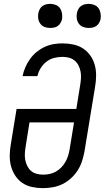

<svg xmlns="http://www.w3.org/2000/svg" viewBox="-20 -968 543 996"><path d="M202 8Q174 8 146 2Q118 -4 96 -19Q74 -34 59 -57Q44 -80 37 -106.5Q30 -133 30.5 -162Q31 -191 36 -219L66 -403H376L396 -527Q399 -545 400 -562.5Q401 -580 398 -596.5Q395 -613 387.5 -628Q380 -643 367.5 -653.5Q355 -664 338.5 -668.5Q322 -673 304 -673Q283 -673 261 -667.5Q239 -662 221 -648Q203 -634 191 -614.5Q179 -595 174 -573H97Q102 -597 111.5 -619Q121 -641 135.5 -661.5Q150 -682 169.5 -698Q189 -714 211.5 -724.5Q234 -735 257.5 -739Q281 -743 304 -743Q333 -743 361 -737Q389 -731 411.5 -716Q434 -701 449.5 -678.5Q465 -656 472 -629.5Q479 -603 478.5 -573.5Q478 -544 473 -516L418 -181Q413 -155 405 -130.5Q397 -106 382.5 -83.5Q368 -61 347.5 -42.5Q327 -24 303 -12.5Q279 -1 253 3.5Q227 8 202 8ZM204 -62Q221 -62 237.5 -65.5Q254 -69 269.5 -77.5Q285 -86 297.5 -99Q310 -112 319 -127.5Q328 -143 333 -159Q338 -175 341 -192L364 -333H133L113 -208Q110 -190 109 -172.5Q108 -155 111 -138.5Q114 -122 121.5 -107Q129 -92 141 -81.5Q153 -71 169.5 -66.5Q186 -62 204 -62ZM440 -823Q425 -823 411.5 -828Q398 -833 389.5 -844.5Q381 -856 378.5 -870.5Q376 -885 379 -900Q381 -910 386 -920Q391 -930 400 -936.5Q409 -943 419.5 -945.5Q430 -948 440 -948Q455 -948 469 -942.5Q483 -937 491 -925.5Q499 -914 501.5 -899.5Q504 -885 502 -870Q500 -860 494.5 -850Q489 -840 480 -833.5Q471 -827 460.5 -825Q450 -823 440 -823ZM240 -823Q225 -823 211.5 -828Q198 -833 189.5 -844.5Q181 -856 178.5 -870.5Q176 -885 179 -900Q181 -910 186 -920Q191 -930 200 -936.5Q209 -943 219.5 -945.5Q230 -948 240 -948Q255 -948 269 -942.5Q283 -937 291 -925.5Q299 -914 301.5 -899.5Q304 -885 302 -870Q300 -860 294.5 -850Q289 -840 280 -833.5Q271 -827 260.5 -825Q250 -823 240 -823Z"/></svg>

Font: Iosevka Curly Oblique
Style: Regular
Weight: 400
Italic angle: -9°
Monospace: yes
Designer: Belleve Invis
Foundry: Belleve Invis
Version: Version 11.1.0; ttfautohint (v1.8.3)